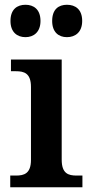

<svg xmlns="http://www.w3.org/2000/svg" viewBox="-20 -786 389 806"><path d="M87 -630C121 -630 150 -651 150 -698C150 -747 121 -766 87 -766C52 -766 24 -747 24 -698C24 -651 52 -630 87 -630ZM261 -630C296 -630 325 -651 325 -698C325 -747 296 -766 261 -766C226 -766 199 -747 199 -698C199 -651 226 -630 261 -630ZM23 0H326V-49H302C267 -49 239 -57 239 -116V-536H26V-487H47C81 -487 110 -479 110 -421V-115C110 -57 81 -49 47 -49H23Z"/></svg>

Font: Noto Serif SemiBold
Style: Regular
Weight: 600
Designer: Monotype Design Team
Foundry: Monotype Imaging Inc.
Version: Version 2.013